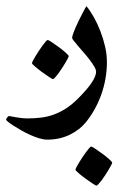

<svg xmlns="http://www.w3.org/2000/svg" viewBox="-73 -227 405 623"><path d="M273.9 -25.4Q273.9 0.5 269.5 26.6Q265.1 52.7 256.3 77.9Q247.6 103 234.6 126.5Q221.7 149.9 205.1 170.4Q195.8 181.6 183.1 191.7Q170.4 201.7 154.8 209.5Q139.2 217.3 120.4 221.7Q101.6 226.1 80.1 226.1Q68.4 226.1 54 221.7Q39.6 217.3 24.9 210.7Q10.3 204.1 -3.9 196Q-18.1 188 -29.1 180.9Q-40 173.8 -46.6 168.5Q-53.2 163.1 -53.2 161.6Q-53.2 158.7 -49.6 154.1Q-45.9 149.4 -43.5 149.4Q-43 149.4 -37.1 150.6Q-31.2 151.9 -22.7 153.3Q-14.2 154.8 -3.9 156Q6.3 157.2 16.6 157.2Q39.6 157.2 60.8 154.5Q82 151.9 102.1 144.5Q122.1 137.2 141.4 124.8Q160.6 112.3 180.2 92.8Q211.4 61.5 225.1 40.3Q238.8 19 238.8 5.9Q238.8 -1 232.9 -11Q227.1 -21 218.5 -32.2Q210 -43.5 200 -54.9Q189.9 -66.4 181.4 -76.4Q172.9 -86.4 167 -93.8Q161.1 -101.1 161.1 -104Q161.1 -108.4 164.3 -117.7Q167.5 -127 172.4 -138.2Q177.2 -149.4 183.1 -161.1Q189 -172.9 194.1 -182.9Q199.2 -192.9 202.9 -199.5Q206.5 -206.1 207.5 -207Q219.2 -192.9 231 -172.1Q242.7 -151.4 252.2 -127.2Q261.7 -103 267.8 -76.9Q273.9 -50.8 273.9 -25.4ZM291 300.8Q291 302.7 287.8 308.8Q284.7 314.9 279.8 323.2Q274.9 331.5 268.8 340.8Q262.7 350.1 257.1 357.7Q251.5 365.2 246.6 370.4Q241.7 375.5 239.7 375.5Q238.3 375.5 227.3 368.4Q216.3 361.3 204.1 352.3Q191.9 343.3 181.9 334.7Q171.9 326.2 171.9 323.7Q171.9 321.8 175 315.4Q178.2 309.1 183.3 300.8Q188.5 292.5 194.6 283.2Q200.7 273.9 206.3 266.4Q211.9 258.8 216.3 253.7Q220.7 248.5 222.7 248.5Q225.6 248.5 236.6 255.9Q247.6 263.2 259.8 272.2Q272 281.2 281.5 289.8Q291 298.3 291 300.8ZM149.9 -44.9Q149.9 -43 146.7 -36.9Q143.6 -30.8 138.7 -22.5Q133.8 -14.2 127.7 -4.9Q121.6 4.4 116 12Q110.4 19.5 105.5 24.7Q100.6 29.8 98.6 29.8Q97.2 29.8 86.2 22.7Q75.2 15.6 63 6.6Q50.8 -2.4 40.8 -11Q30.8 -19.5 30.8 -22Q30.8 -23.9 33.9 -30.3Q37.1 -36.6 42.2 -44.9Q47.4 -53.2 53.5 -62.5Q59.6 -71.8 65.2 -79.3Q70.8 -86.9 75.2 -92Q79.6 -97.2 81.5 -97.2Q84.5 -97.2 95.5 -89.8Q106.4 -82.5 118.7 -73.5Q130.9 -64.5 140.4 -55.9Q149.9 -47.4 149.9 -44.9Z"/></svg>

Font: Scheherazade
Style: Bold
Weight: 700
Version: Version 2.100 (build 932/914)